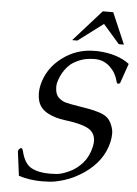

<svg xmlns="http://www.w3.org/2000/svg" viewBox="-62 -971 740 1037"><g transform="rotate(5 308.5 -452.5)"><path d="M301.3 -754.9 452.6 -924.3H509.3L582 -754.9H554.2L465.3 -856.9L329.6 -754.9ZM462.4 -189.5 463.4 -194.8Q466.3 -208.5 466.3 -220.7Q466.3 -257.3 440.9 -279.3Q425.3 -293 389.2 -303.7Q352.1 -314.5 299.8 -320.8Q247.6 -326.7 206.5 -348.6Q165.5 -370.1 153.3 -410.2Q147 -431.6 147 -454.6Q147 -475.1 151.9 -497.1Q172.9 -588.9 251.5 -648.4Q329.1 -707.5 427.7 -707.5H429.7H444.3Q552.2 -702.6 616.7 -653.3L581.1 -550.8Q578.1 -542 569.8 -542H567.9Q561.5 -542.5 559.1 -555.7Q548.3 -599.6 515.1 -630.9Q482.4 -662.1 436.5 -663.6H428.7Q383.8 -663.1 351.1 -649.4Q318.8 -635.7 302.7 -622.1Q286.6 -608.4 273.4 -589.8Q260.3 -571.8 252.4 -553.2Q244.1 -534.7 240.2 -518.1Q237.8 -507.3 237.8 -497.1Q237.8 -491.2 238.3 -485.4Q240.7 -452.1 259.3 -436.5Q277.8 -420.9 294.4 -416.5Q311 -412.1 327.1 -409.2Q344.2 -406.2 366.7 -402.3Q388.7 -398.4 418.9 -393.6Q449.2 -388.7 485.4 -377Q521.5 -364.7 537.1 -341.8Q552.2 -319.3 558.6 -291Q561 -279.8 560.5 -267.6Q560.5 -248 555.2 -224.1Q531.2 -119.6 430.2 -50.3Q377.4 -14.6 326.2 1Q274.9 16.6 244.6 17.6Q214.8 18.6 204.1 19Q136.2 19 78.6 0L62 -128.9Q61.5 -130.9 62.5 -134.8Q63.5 -138.7 68.4 -144.5Q73.7 -150.4 79.6 -149.9Q85 -148.4 88.4 -135.7Q104.5 -67.9 142.6 -46.9Q180.7 -25.9 240.7 -25.9Q243.2 -25.9 246.6 -25.9Q259.3 -25.9 280.8 -27.3Q307.6 -29.3 348.1 -47.9Q388.7 -66.4 419.4 -101.6Q450.7 -137.7 462.4 -189.5Z"/></g></svg>

Font: Caudex
Style: Italic
Weight: 400
Italic angle: -13°
Version: Version 1.04